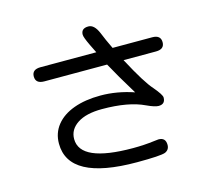

<svg xmlns="http://www.w3.org/2000/svg" viewBox="-115 -924 1230 1111"><g transform="rotate(-15 500.0 -368.0)"><path d="M124 -585.9Q124 -627.9 175.8 -627.9H509.8L485.4 -677.7Q460 -730.5 460 -746.1Q460 -784.2 503.9 -784.2Q539.1 -784.2 562.5 -728.5Q579.1 -686.5 607.4 -627.9H844.7Q895.5 -627.9 895.5 -585Q895.5 -543 844.7 -543H650.4L651.4 -541Q732.4 -388.7 775.4 -341.8Q818.4 -291 818.4 -274.4Q818.4 -234.4 778.3 -234.4Q755.9 -234.4 708 -256.8Q614.3 -301.8 456.1 -301.8Q360.4 -301.8 308.1 -267.1Q255.9 -232.4 255.9 -175.8Q255.9 -37.1 572.3 -37.1Q639.6 -37.1 699.2 -44.9L726.6 -47.9Q769.5 -47.9 769.5 -3.9Q769.5 25.4 743.2 37.1Q715.8 47.9 573.2 47.9Q164.1 47.9 164.1 -172.9Q164.1 -236.3 201.7 -283.2Q239.3 -330.1 307.6 -355Q376 -379.9 467.8 -379.9Q566.4 -379.9 667 -345.7Q592.8 -466.8 551.8 -543H175.8Q124 -543 124 -585.9Z"/></g></svg>

Font: jf-openhuninn-1.1
Style: Regular
Weight: 400
Designer: [Kosugi Maru]
      Designed by Motoya company      

      [Varela Round]
      Joe Prince(Latin component); Avraham Co
Foundry: justfont CO.,LTD.
Version: 1.1